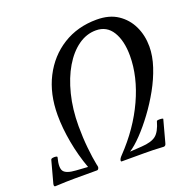

<svg xmlns="http://www.w3.org/2000/svg" viewBox="-132 -794 905 915"><g transform="rotate(-20 320.5 -336.5)"><path d="M-4 3Q-12 3 -9 -11L21 -122Q22 -127 30.5 -128.5Q39 -130 47 -128.5Q55 -127 53 -122Q40 -73 53 -55Q66 -37 114 -34L174 -30Q149 -98 135.5 -172Q122 -246 122 -311Q122 -419 164 -501Q206 -583 280.5 -629.5Q355 -676 452 -676Q516 -676 558.5 -647.5Q601 -619 623 -572.5Q645 -526 645 -470Q645 -422 627.5 -369Q610 -316 581 -264Q552 -212 517.5 -165.5Q483 -119 449 -83.5Q415 -48 387 -30L448 -34Q497 -37 520 -55Q543 -73 557 -123Q558 -126 566 -126.5Q574 -127 582 -126Q590 -125 589 -122L559 -11Q556 3 546 3Q517 1 491.5 0.5Q466 0 448 0H334Q330 0 330 -4Q330 -14 344 -28Q439 -127 491 -240.5Q543 -354 543 -460Q543 -536 514.5 -582.5Q486 -629 431 -629Q383 -629 341 -599Q299 -569 267 -515Q235 -461 216.5 -387.5Q198 -314 198 -228Q198 -170 203.5 -117Q209 -64 216 -29Q217 -23 218 -20.5Q219 -18 219 -14Q219 -9 216 -4.5Q213 0 209 0H95Q58 0 -4 3Z"/></g></svg>

Font: Junicode Two Beta Condensed
Style: Italic
Weight: 400
Width: 3
Italic angle: -9°
Version: Version 1.053; ttfautohint (v1.8.4)